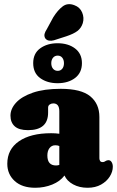

<svg xmlns="http://www.w3.org/2000/svg" viewBox="-20 -878 554 908"><path d="M14.5 -103.5Q14.5 -172 69.8 -210Q125 -248 222 -248Q243 -248 260.5 -245.5V-352Q260.5 -389 232 -389Q222.5 -389 215 -383.8Q207.5 -378.5 207.5 -369V-345.5Q207.5 -262.5 112.5 -262.5Q69.5 -262.5 49.5 -280.8Q29.5 -299 29.5 -331Q29.5 -363.5 56 -392.5Q82.5 -421.5 135.5 -439.8Q188.5 -458 267.5 -458Q364 -458 407 -422.5Q450 -387 450 -325V-129.5Q450 -123 453.2 -117.2Q456.5 -111.5 465.5 -111.5Q470 -111.5 473.2 -113Q476.5 -114.5 479.5 -116.5Q482 -118 485.2 -119.2Q488.5 -120.5 492.5 -120.5Q502.5 -120.5 508 -111.2Q513.5 -102 513.5 -89.5Q513.5 -66 499 -43Q484.5 -20 457.8 -5Q431 10 394 10Q355.5 10 326 -6Q296.5 -22 285 -48Q264.5 -20.5 227 -5.2Q189.5 10 146.5 10Q84.5 10 49.5 -22Q14.5 -54 14.5 -103.5ZM204 -142.5Q204 -95.5 245 -95.5Q253 -95.5 260.5 -98V-187.5Q252.5 -191 241.5 -191Q224.5 -191 214.2 -177.8Q204 -164.5 204 -142.5ZM232 -796.5Q253 -830 276.5 -847.8Q300 -865.5 331.5 -853.5Q358 -844 368.5 -819Q379 -794 371.5 -768.5Q364 -745 346.2 -731.5Q328.5 -718 294 -706.5L235 -687.5Q223 -684 211.5 -686Q200 -688 193.5 -697.5Q188 -708 191 -718.5Q194 -729 200.5 -738.5ZM252 -484.5Q203.5 -484.5 170.2 -508.5Q137 -532.5 137 -579.5Q137 -625.5 170.2 -649.5Q203.5 -673.5 252 -673.5Q302.5 -673.5 335 -648.8Q367.5 -624 367.5 -579.5Q367.5 -534 335 -509.2Q302.5 -484.5 252 -484.5ZM253 -615Q239 -615 230.8 -605Q222.5 -595 222.5 -579Q222.5 -563 230.8 -553Q239 -543 253 -543Q266.5 -543 274.5 -553Q282.5 -563 282.5 -579Q282.5 -595 274.5 -605Q266.5 -615 253 -615Z"/></svg>

Font: Fraunces 144pt SuperSoft Black
Style: Regular
Weight: 900
Version: Version 1.000;[b76b70a41]